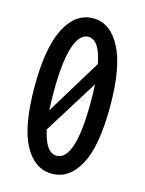

<svg xmlns="http://www.w3.org/2000/svg" viewBox="-101 -691 577 764"><g transform="rotate(15 187.5 -309.0)"><path d="M188 11Q116 11 74 -66.5Q32 -144 32 -308Q32 -468 74 -548.5Q116 -629 188 -629Q259 -629 301 -548.5Q343 -468 343 -308Q343 -143 301 -66Q259 11 188 11ZM111 -308Q111 -265 113 -230L252 -458Q234 -553 188 -553Q151 -553 131 -490.5Q111 -428 111 -308ZM188 -63Q225 -63 244.5 -123Q264 -183 264 -308Q264 -345 262 -377L123 -154Q142 -63 188 -63Z"/></g></svg>

Font: Inconsolata Condensed SemiBold
Style: Regular
Weight: 600
Width: 3
Monospace: yes
Designer: Raph Levien, Cyreal, Brenton Simpson
Foundry: Raph Levien, Cyreal, Google
Version: Version 3.100; ttfautohint (v1.8.4.7-5d5b)